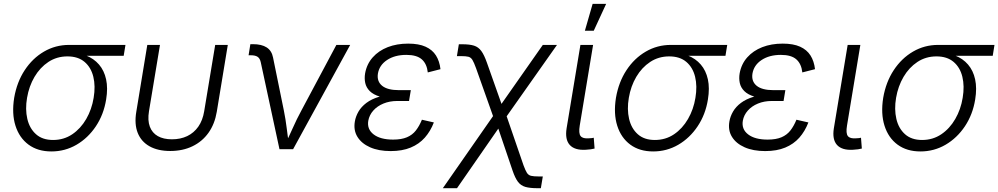

<svg xmlns="http://www.w3.org/2000/svg" viewBox="-20 -781 5226 1005"><path d="M249 11.7Q177.7 11.7 129.4 -23.9Q81.1 -59.6 61 -122.8Q41 -186 54.2 -269Q68.4 -351.6 109.4 -413.8Q150.4 -476.1 210.4 -511Q270.5 -545.9 341.3 -545.9H636.7L627.4 -488.8H394L333 -485.8Q277.3 -485.8 233.4 -456.8Q189.5 -427.7 160.6 -378.7Q131.8 -329.6 121.6 -269Q111.3 -209 123 -158.7Q134.8 -108.4 168.5 -78.4Q202.1 -48.3 257.8 -48.3Q314 -48.3 358.2 -78.1Q402.3 -107.9 431.4 -158.2Q460.4 -208.5 470.2 -269Q480.5 -330.1 468.5 -379.2Q456.5 -428.2 422.6 -457Q388.7 -485.8 333 -485.8L335.4 -506.8Q388.2 -506.8 429.7 -490.7Q471.2 -474.6 498.3 -443.1Q525.4 -411.6 535.4 -365.7Q545.4 -319.8 535.6 -260.3Q522.9 -181.6 481.9 -120.1Q440.9 -58.6 380.6 -23.4Q320.3 11.7 249 11.7Z M871.1 9.3Q806.6 9.3 762.9 -15.1Q719.2 -39.6 700.9 -85.4Q682.6 -131.3 693.4 -195.8L751 -545.9H817.4L759.8 -198.7Q752 -150.9 764.2 -118.2Q776.4 -85.4 805.9 -68.6Q835.4 -51.8 879.9 -51.8Q924.8 -51.8 960 -68.6Q995.1 -85.4 1018.1 -118.2Q1041 -150.9 1048.8 -198.7L1106.4 -545.9H1172.4L1114.7 -195.8Q1104 -131.8 1071.3 -85.9Q1038.6 -40 987.5 -15.4Q936.5 9.3 871.1 9.3Z M1442.9 0 1344.7 -456.1Q1340.3 -475.6 1328.4 -483.6Q1316.4 -491.7 1293.5 -491.7H1281.2L1290.5 -549.8H1303.7Q1349.6 -549.8 1376 -532.7Q1402.3 -515.6 1409.2 -480L1465.8 -202.6Q1475.1 -156.7 1480.7 -110.6Q1486.3 -64.5 1493.2 -21.5H1470.2Q1492.2 -64.9 1512.5 -110.8Q1532.7 -156.7 1557.6 -202.6L1740.7 -545.9H1813L1514.2 0Z M2024.9 9.8Q1961.9 9.8 1917.2 -10Q1872.6 -29.8 1851.1 -64.5Q1829.6 -99.1 1837.4 -145Q1841.8 -171.4 1856.4 -196.8Q1871.1 -222.2 1897.9 -242.4Q1924.8 -262.7 1965.6 -274.9Q2006.3 -287.1 2063 -287.1H2126.5L2121.1 -252.4H2059.6Q2019.5 -252.4 1987.1 -239Q1954.6 -225.6 1933.8 -202.1Q1913.1 -178.7 1907.7 -148.9Q1900.4 -104.5 1935.8 -77.4Q1971.2 -50.3 2037.6 -50.3Q2081.5 -50.3 2110.1 -62.5Q2138.7 -74.7 2156.7 -97.9Q2174.8 -121.1 2188.5 -154.3L2251 -140.1Q2233.4 -94.2 2203.6 -60.5Q2173.8 -26.9 2129.6 -8.5Q2085.4 9.8 2024.9 9.8ZM2059.6 -264.6Q2003.9 -264.6 1969 -275.1Q1934.1 -285.6 1915.5 -304.2Q1897 -322.8 1891.8 -346.7Q1886.7 -370.6 1891.1 -397Q1899.9 -445.8 1930.9 -480.7Q1961.9 -515.6 2009.5 -534.2Q2057.1 -552.7 2116.7 -552.7Q2171.9 -552.7 2207.5 -536.6Q2243.2 -520.5 2262 -490.7Q2280.8 -460.9 2285.6 -418.9L2219.2 -401.9Q2214.4 -446.8 2188 -470.2Q2161.6 -493.7 2106.9 -493.7Q2046.4 -493.7 2005.9 -466.8Q1965.3 -439.9 1958 -395Q1952.1 -355 1980.2 -332Q2008.3 -309.1 2068.4 -309.1H2130.4L2123 -264.6Z M2297.9 204.1 2586.4 -210H2619.1L2720.2 84Q2730 110.8 2738 123.5Q2746.1 136.2 2760 139.4Q2773.9 142.6 2799.8 142.6H2821.3L2811 204.1H2793Q2753.9 204.1 2730 197.3Q2706.1 190.4 2691.2 170.7Q2676.3 150.9 2663.1 112.3L2588.4 -107.9L2372.1 204.1ZM2568.4 -151.9 2471.7 -424.3Q2460.9 -454.1 2452.9 -467.3Q2444.8 -480.5 2431.9 -483.9Q2418.9 -487.3 2392.6 -487.3H2371.6L2381.8 -549.3H2399.9Q2438.5 -549.3 2461.4 -542Q2484.4 -534.7 2499.5 -513.9Q2514.6 -493.2 2528.8 -452.6L2605 -237.3L2821.3 -545.9H2895.5L2617.7 -151.9Z M3045.9 2.9Q2988.3 6.3 2962.4 -22.2Q2936.5 -50.8 2945.8 -109.4L3018.1 -545.9H3084.5L3014.6 -124Q3007.8 -83 3019.3 -68.6Q3030.8 -54.2 3063 -57.1Q3073.2 -57.6 3077.9 -58.1Q3082.5 -58.6 3087.9 -60.1L3092.3 -3.4Q3084.5 -1.5 3072.3 0.5Q3060.1 2.4 3045.9 2.9ZM3041.5 -620.1 3082 -760.7H3152.8L3087.9 -620.1Z M3398.9 11.7Q3327.6 11.7 3279.3 -23.9Q3231 -59.6 3210.9 -122.8Q3190.9 -186 3204.1 -269Q3218.3 -351.6 3259.3 -413.8Q3300.3 -476.1 3360.4 -511Q3420.4 -545.9 3491.2 -545.9H3786.6L3777.3 -488.8H3543.9L3482.9 -485.8Q3427.2 -485.8 3383.3 -456.8Q3339.4 -427.7 3310.5 -378.7Q3281.7 -329.6 3271.5 -269Q3261.2 -209 3272.9 -158.7Q3284.7 -108.4 3318.4 -78.4Q3352.1 -48.3 3407.7 -48.3Q3463.9 -48.3 3508.1 -78.1Q3552.2 -107.9 3581.3 -158.2Q3610.4 -208.5 3620.1 -269Q3630.4 -330.1 3618.4 -379.2Q3606.4 -428.2 3572.5 -457Q3538.6 -485.8 3482.9 -485.8L3485.4 -506.8Q3538.1 -506.8 3579.6 -490.7Q3621.1 -474.6 3648.2 -443.1Q3675.3 -411.6 3685.3 -365.7Q3695.3 -319.8 3685.5 -260.3Q3672.9 -181.6 3631.8 -120.1Q3590.8 -58.6 3530.5 -23.4Q3470.2 11.7 3398.9 11.7Z M3985.4 9.8Q3922.4 9.8 3877.7 -10Q3833 -29.8 3811.5 -64.5Q3790 -99.1 3797.9 -145Q3802.2 -171.4 3816.9 -196.8Q3831.5 -222.2 3858.4 -242.4Q3885.3 -262.7 3926 -274.9Q3966.8 -287.1 4023.4 -287.1H4086.9L4081.5 -252.4H4020Q3980 -252.4 3947.5 -239Q3915 -225.6 3894.3 -202.1Q3873.5 -178.7 3868.2 -148.9Q3860.8 -104.5 3896.2 -77.4Q3931.6 -50.3 3998 -50.3Q4042 -50.3 4070.6 -62.5Q4099.1 -74.7 4117.2 -97.9Q4135.3 -121.1 4148.9 -154.3L4211.4 -140.1Q4193.8 -94.2 4164.1 -60.5Q4134.3 -26.9 4090.1 -8.5Q4045.9 9.8 3985.4 9.8ZM4020 -264.6Q3964.4 -264.6 3929.4 -275.1Q3894.5 -285.6 3876 -304.2Q3857.4 -322.8 3852.3 -346.7Q3847.2 -370.6 3851.6 -397Q3860.4 -445.8 3891.4 -480.7Q3922.4 -515.6 3970 -534.2Q4017.6 -552.7 4077.1 -552.7Q4132.3 -552.7 4168 -536.6Q4203.6 -520.5 4222.4 -490.7Q4241.2 -460.9 4246.1 -418.9L4179.7 -401.9Q4174.8 -446.8 4148.4 -470.2Q4122.1 -493.7 4067.4 -493.7Q4006.8 -493.7 3966.3 -466.8Q3925.8 -439.9 3918.5 -395Q3912.6 -355 3940.7 -332Q3968.8 -309.1 4028.8 -309.1H4090.8L4083.5 -264.6Z M4444.8 2.9Q4387.2 6.3 4361.3 -22.2Q4335.4 -50.8 4344.7 -109.4L4417 -545.9H4483.4L4413.6 -124Q4406.7 -83 4418.2 -68.6Q4429.7 -54.2 4461.9 -57.1Q4472.2 -57.6 4476.8 -58.1Q4481.4 -58.6 4486.8 -60.1L4491.2 -3.4Q4483.4 -1.5 4471.2 0.5Q4459 2.4 4444.8 2.9Z M4797.9 11.7Q4726.6 11.7 4678.2 -23.9Q4629.9 -59.6 4609.9 -122.8Q4589.8 -186 4603 -269Q4617.2 -351.6 4658.2 -413.8Q4699.2 -476.1 4759.3 -511Q4819.3 -545.9 4890.1 -545.9H5185.5L5176.3 -488.8H4942.9L4881.8 -485.8Q4826.2 -485.8 4782.2 -456.8Q4738.3 -427.7 4709.5 -378.7Q4680.7 -329.6 4670.4 -269Q4660.2 -209 4671.9 -158.7Q4683.6 -108.4 4717.3 -78.4Q4751 -48.3 4806.6 -48.3Q4862.8 -48.3 4907 -78.1Q4951.2 -107.9 4980.2 -158.2Q5009.3 -208.5 5019 -269Q5029.3 -330.1 5017.3 -379.2Q5005.4 -428.2 4971.4 -457Q4937.5 -485.8 4881.8 -485.8L4884.3 -506.8Q4937 -506.8 4978.5 -490.7Q5020 -474.6 5047.1 -443.1Q5074.2 -411.6 5084.2 -365.7Q5094.2 -319.8 5084.5 -260.3Q5071.8 -181.6 5030.8 -120.1Q4989.7 -58.6 4929.4 -23.4Q4869.1 11.7 4797.9 11.7Z"/></svg>

Font: Inter Light
Style: Italic
Weight: 300
Italic angle: -9.3988°
Designer: Rasmus Andersson
Foundry: rsms
Version: Version 4.001;git-66647c0bb